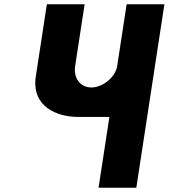

<svg xmlns="http://www.w3.org/2000/svg" viewBox="-20 -880 791 900"><path d="M750.6 -860H573.6L529.2 -570C521.4 -519 461.9 -470 408.9 -470C351.9 -470 324.4 -519 332.2 -570L376.6 -860H199.6L147.9 -522C126 -379 249.8 -332 343.8 -332H492.8L442 0H619Z"/></svg>

Font: Sztylet
Style: BdObl
Weight: 700
Foundry: Cannot Into Space Fonts, PlusOne Fonts
Version: Version 0.12